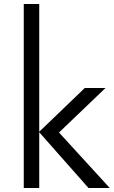

<svg xmlns="http://www.w3.org/2000/svg" viewBox="-20 -940 569 960"><path d="M528.8 0H422.5L176.2 -278.8V0H98.8V-920H176.2V-281.2L403.8 -500H507.5L275 -277.5Z"/></svg>

Font: Now Alt
Style: Regular
Weight: 400
Designer: Alfredo Marco Pradil
Foundry: Alfredo Marco Pradil
Version: Version 1.002;PS 001.002;hotconv 1.0.88;makeotf.lib2.5.64775